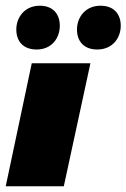

<svg xmlns="http://www.w3.org/2000/svg" viewBox="-30 -651 442 671"><path d="M286 -430H81L-10 0H193ZM109 -631C56 -631 27 -590 27 -548C27 -509 49 -478 98 -478C151 -478 179 -518 179 -561C179 -600 157 -631 109 -631ZM321 -631C268 -631 239 -590 239 -548C239 -509 261 -478 310 -478C363 -478 392 -518 392 -561C392 -600 370 -631 321 -631Z"/></svg>

Font: Racing Sans One
Style: Regular
Weight: 400
Designer: Pablo Impallari, Rodrigo Fuenzalida
Foundry: Pablo Impallari, Rodrigo Fuenzalida
Version: Version 1.001